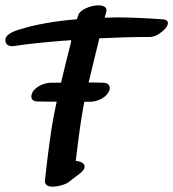

<svg xmlns="http://www.w3.org/2000/svg" viewBox="-48 -715 647 717"><path d="M579 -629Q579 -614 555.5 -595.5Q532 -577 514 -577Q428 -577 323 -572L311 -523Q277 -387 264 -319.5Q251 -252 235 -114Q249 -113 258.5 -107.5Q268 -102 268 -93Q268 -81 250 -67L211 -37Q204 -30 184.5 -24Q165 -18 148 -18Q117 -18 120 -43Q138 -208 154.5 -291.5Q171 -375 218 -561L217 -565Q197 -563 188 -563Q66 -553 4 -543Q-11 -541 -19.5 -547Q-28 -553 -28 -566Q-28 -589 25 -605Q115 -633 239 -643L245 -660Q250 -674 273.5 -684.5Q297 -695 320 -695Q335 -695 343.5 -689Q352 -683 349 -672L343 -649L390 -650Q462 -650 557 -643Q579 -642 579 -629ZM69 -355Q69 -362 74 -372Q84 -387 102.5 -396Q121 -405 140 -406L272 -407Q316 -407 338 -406Q349 -406 355.5 -400.5Q362 -395 362 -386Q362 -378 356 -369Q347 -354 328.5 -345Q310 -336 291 -335H233Q140 -335 93 -336Q81 -336 75 -341Q69 -346 69 -355Z"/></svg>

Font: Sedgwick Ave
Style: Regular
Weight: 400
Designer: Kevin Burke, Pedro Vergani
Foundry: Google, Inc.
Version: Version 1.000